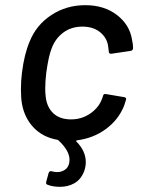

<svg xmlns="http://www.w3.org/2000/svg" viewBox="-20 -537 550 743"><path d="M378 -163Q378 -166 379 -167Q380 -171 383 -172.5Q386 -174 390 -173L461 -161Q469 -159 468 -153Q468 -150 467 -149Q466 -144 460 -127Q438 -73 389.5 -37.5Q341 -2 278 6Q272 8 276 11Q312 48 312 90Q312 107 306 125Q293 158 268 172Q243 186 212 186Q185 186 164 178Q156 175 159 166L168 133Q171 123 181 126Q192 129 201 129Q221 129 235 117Q249 105 249 81Q249 46 206 6Q205 4 202 4Q146 -6 110.5 -43Q75 -80 65 -135Q61 -158 61 -190Q61 -224 65 -256Q74 -328 95 -377Q121 -441 179 -479Q237 -517 310 -517Q383 -517 432.5 -479Q482 -441 491 -383Q495 -366 495 -350Q494 -341 485 -340L411 -329H409Q401 -329 401 -338L399 -354Q396 -388 369 -411Q342 -434 299 -434Q256 -434 225 -411Q194 -388 180 -350Q168 -321 159 -255Q155 -222 155 -193Q155 -179 157 -161Q162 -121 187 -98Q212 -75 255 -75Q297 -75 330.5 -98.5Q364 -122 376 -158Z"/></svg>

Font: Barlow Medium
Style: Italic
Weight: 500
Italic angle: -7°
Designer: Jeremy Tribby
Foundry: Tribby Type
Version: Version 1.408